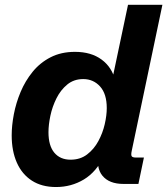

<svg xmlns="http://www.w3.org/2000/svg" viewBox="-20 -752 684 785"><path d="M209 12.7Q150.9 12.7 110.4 -13.4Q69.8 -39.6 48.8 -87.2Q27.8 -134.8 27.8 -198.7Q27.8 -238.8 36.6 -284.9Q45.4 -331.1 64.2 -376Q83 -420.9 113.3 -458.3Q143.6 -495.6 186.8 -517.8Q230 -540 286.6 -540Q352.5 -540 395.3 -508.5Q438 -477.1 451.2 -422.4L437 -418L503.4 -732.4H644L518.6 -135.3Q515.1 -119.1 518.3 -113.5Q521.5 -107.9 535.6 -107.9H568.4L545.9 0H484.9Q426.3 0 398.7 -33.7Q371.1 -67.4 384.8 -129.9L387.7 -142.1L405.8 -115.2Q374.5 -49.3 323 -18.3Q271.5 12.7 209 12.7ZM268.6 -99.1Q308.1 -99.1 336.2 -120.6Q364.3 -142.1 382.1 -175Q399.9 -208 408.2 -244.1Q416.5 -280.3 416.5 -310.1Q416.5 -368.2 389.2 -398.4Q361.8 -428.7 320.3 -428.7Q282.2 -428.7 255.1 -406.5Q228 -384.3 210.9 -350.1Q193.8 -315.9 186 -278.8Q178.2 -241.7 178.2 -211.4Q178.2 -156.2 202.1 -127.7Q226.1 -99.1 268.6 -99.1Z"/></svg>

Font: Schibsted Grotesk
Style: Bold Italic
Weight: 700
Italic angle: -12°
Designer: Bakken & Baeck AS, Henrik Kongsvoll
Foundry: Schibsted ASA
Version: Version 1.100;gftools[0.9.25]